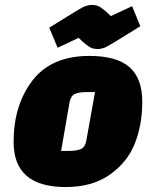

<svg xmlns="http://www.w3.org/2000/svg" viewBox="-20 -741 630 776"><path d="M35 -167Q35 -317 111.5 -416Q188 -515 341 -515Q452 -515 503.5 -469.5Q555 -424 555 -330Q555 -236 524.5 -160Q494 -84 423 -34.5Q352 15 245 15Q35 15 35 -167ZM261 -327 227 -131H256Q290 -131 307 -138.5Q324 -146 329 -173L364 -369H334Q300 -369 283 -361.5Q266 -354 261 -327ZM428 -676 514 -716 547 -635Q418 -554 403.5 -548.5Q389 -543 376.5 -543Q364 -543 356 -545Q348 -547 340 -552.5Q332 -558 327 -562Q319 -567 298 -588L213 -548L179 -629Q308 -710 322.5 -715.5Q337 -721 349.5 -721Q362 -721 370 -719Q378 -717 386 -711.5Q394 -706 399 -702Q407 -697 428 -676Z"/></svg>

Font: Changa One
Style: Italic
Weight: 400
Italic angle: -12°
Designer: Eduardo Rodriguez Tunni
Foundry: Eduardo Rodriguez Tunni
Version: Version 1.003